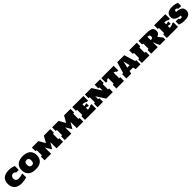

<svg xmlns="http://www.w3.org/2000/svg" viewBox="1124 -4021 7345 7345"><g transform="rotate(-45 4796.0 -348.5)"><path d="M324.2 -353Q324.2 -275.4 363.8 -240Q403.3 -204.6 476.1 -204.6Q519 -204.6 576.9 -215.3Q634.8 -226.1 707.5 -248V-35.6Q561 8.8 425.8 8.8Q341.8 8.8 269.5 -11Q197.3 -30.8 144 -76.2Q90.8 -121.6 60.3 -190.7Q29.8 -259.8 29.8 -353Q29.8 -445.3 57.9 -512Q85.9 -578.6 137.5 -621.8Q189 -665 261.2 -685.5Q333.5 -706.1 422.4 -706.1Q476.6 -706.1 520.3 -700.7Q564 -695.3 598.9 -687Q633.8 -678.7 660.4 -668.7Q687 -658.7 707.5 -649.4V-437H569.3Q545.9 -469.2 517.6 -484.6Q489.3 -500 458.5 -500Q433.1 -500 408.9 -490.2Q384.8 -480.5 366 -461.7Q347.2 -442.9 335.7 -415.5Q324.2 -388.2 324.2 -353Z M1186 8.8Q1100.1 8.8 1025.1 -9.5Q950.2 -27.8 894.8 -72.5Q839.4 -117.2 807.4 -186.5Q775.4 -255.9 775.4 -353Q775.4 -448.2 807.4 -515.4Q839.4 -582.5 895 -624.8Q950.7 -667 1025.4 -686.5Q1100.1 -706.1 1186 -706.1Q1271.5 -706.1 1346.4 -686.5Q1421.4 -667 1477.3 -624.8Q1533.2 -582.5 1565.4 -515.4Q1597.7 -448.2 1597.7 -353Q1597.7 -288.6 1583 -236.1Q1568.4 -183.6 1541.7 -142.8Q1515.1 -102.1 1477.8 -72.5Q1440.4 -43 1394.5 -23.7Q1348.6 -4.4 1295.9 2.2Q1243.2 8.8 1186 8.8ZM1186 -498Q1157.2 -498 1137.5 -490.7Q1117.7 -483.4 1104.7 -471.7Q1091.8 -460 1084.5 -444.8Q1077.1 -429.7 1074 -413.8Q1070.8 -397.9 1070.1 -382.6Q1069.3 -367.2 1069.3 -355.5Q1069.3 -344.2 1069.8 -328.9Q1070.3 -313.5 1073.2 -296.6Q1076.2 -279.8 1083 -263.2Q1089.8 -246.6 1102.8 -233.4Q1115.7 -220.2 1136 -212.2Q1156.2 -204.1 1186 -204.1Q1215.3 -204.1 1235.6 -211.9Q1255.9 -219.7 1268.8 -232.7Q1281.7 -245.6 1289.1 -261.7Q1296.4 -277.8 1299.6 -294.2Q1302.7 -310.5 1303.5 -326.2Q1304.2 -341.8 1304.2 -353Q1304.2 -364.7 1303.5 -380.1Q1302.7 -395.5 1299.6 -411.6Q1296.4 -427.7 1289.1 -443.1Q1281.7 -458.5 1268.8 -470.7Q1255.9 -482.9 1235.6 -490.5Q1215.3 -498 1186 -498Z M2019 -336.4V0H1667V-194.8L1725.6 -206.1V-483.9L1667 -495.1V-687.5H2019L2167 -424.8L2313.5 -687.5H2665.5V-495.1L2606.9 -483.9V-206.1L2665.5 -194.8V0H2313.5V-336.4L2167 -88.4Z M3112.3 -336.4V0H2760.3V-194.8L2818.8 -206.1V-483.9L2760.3 -495.1V-687.5H3112.3L3260.3 -424.8L3406.7 -687.5H3758.8V-495.1L3700.2 -483.9V-206.1L3758.8 -194.8V0H3406.7V-336.4L3260.3 -88.4Z M4205.6 -385.3 4340.8 -414.1V-274.9L4205.6 -304.2V-196.3Q4234.9 -196.3 4262.2 -200.4Q4289.6 -204.6 4313 -211.9Q4336.4 -219.2 4356 -229Q4375.5 -238.8 4389.6 -250H4456.5V0H3853V-194.8L3911.6 -206.1V-482.9L3853 -494.1V-687.5H4456.5V-437.5H4389.6Q4375.5 -448.2 4356 -458Q4336.4 -467.8 4313 -475.1Q4289.6 -482.4 4262.2 -486.8Q4234.9 -491.2 4205.6 -491.2Z M4769.5 -360.8V-206.1L4828.6 -195.3V0H4534.7V-194.8L4593.3 -206.1V-483.9L4534.7 -495.1V-687.5H4887.2L5122.1 -316.9V-482.9L5063.5 -495.1V-687.5H5356.9V-495.1L5298.3 -483.9V-206.1L5356.9 -194.8V0H5004.4Z M5609.9 -505.9Q5584.5 -505.9 5564.9 -499Q5545.4 -492.2 5532.2 -481.9Q5519 -471.7 5512.2 -459.7Q5505.4 -447.8 5505.4 -437.5H5423.8V-687.5H6089.8V-437.5H6008.3Q6008.3 -447.8 6001.5 -459.7Q5994.6 -471.7 5981.4 -481.9Q5968.3 -492.2 5948.7 -499Q5929.2 -505.9 5903.8 -505.9V-206.1L5962.4 -194.8V0H5551.3V-194.8L5609.9 -206.1Z M6595.2 0 6570.8 -115.7H6378.9L6354.5 0H6093.3V-226.6L6149.9 -237.8L6285.2 -687.5H6664.1L6800.3 -237.8L6856.4 -226.6V0ZM6408.7 -270H6541L6474.6 -540Z M6929.2 -687.5H7340.3V-495.1L7281.7 -483.9V-206.1L7340.3 -194.8V0H6929.2V-194.8L6987.8 -206.1V-483.9L6929.2 -495.1Z M8198.2 0H7906.2Q7892.6 -25.4 7877.9 -54Q7863.3 -82.5 7849.6 -113.8Q7835.9 -145 7824 -178.2Q7812 -211.4 7803.7 -246.6H7787.6V0H7435.1V-194.8L7493.7 -206.1V-483.9L7435.1 -495.1V-687.5H7835Q7914.6 -687.5 7972.4 -680.7Q8030.3 -673.8 8070.6 -660.6Q8110.8 -647.5 8135.7 -628.7Q8160.6 -609.9 8174.6 -586.2Q8188.5 -562.5 8193.4 -534.2Q8198.2 -505.9 8198.2 -474.1Q8198.2 -441.9 8192.1 -415.5Q8186 -389.2 8170.4 -367.2Q8154.8 -345.2 8127.7 -326.9Q8100.6 -308.6 8058.6 -292.5Q8067.4 -274.9 8084.7 -250.7Q8102.1 -226.6 8122.6 -201.4Q8143.1 -176.3 8163.3 -152.8Q8183.6 -129.4 8198.2 -112.8ZM7787.6 -378.9Q7814.5 -378.9 7836.2 -381.6Q7857.9 -384.3 7873.3 -393.3Q7888.7 -402.3 7897 -419.9Q7905.3 -437.5 7905.3 -467.3Q7905.3 -496.6 7897 -514.2Q7888.7 -531.7 7873.3 -541.3Q7857.9 -550.8 7836.2 -553.7Q7814.5 -556.6 7787.6 -556.6Z M8632.8 -385.3 8768.1 -414.1V-274.9L8632.8 -304.2V-196.3Q8662.1 -196.3 8689.5 -200.4Q8716.8 -204.6 8740.2 -211.9Q8763.7 -219.2 8783.2 -229Q8802.7 -238.8 8816.9 -250H8883.8V0H8280.3V-194.8L8338.9 -206.1V-482.9L8280.3 -494.1V-687.5H8883.8V-437.5H8816.9Q8802.7 -448.2 8783.2 -458Q8763.7 -467.8 8740.2 -475.1Q8716.8 -482.4 8689.5 -486.8Q8662.1 -491.2 8632.8 -491.2Z M9560.1 -216.3Q9560.1 -170.9 9547.1 -136Q9534.2 -101.1 9512 -75.4Q9489.7 -49.8 9459.2 -32.7Q9428.7 -15.6 9393.6 -5.1Q9358.4 5.4 9320.1 7.1Q9281.7 8.8 9243.7 8.8Q9190.9 8.8 9148.4 6.3Q9106 3.9 9072.5 -4.4Q9039.1 -12.7 9013.4 -22.7Q8987.8 -32.7 8968.3 -42.5V-211.9H9106.4Q9127 -179.7 9153.3 -164.6Q9179.7 -149.4 9207.5 -149.4Q9215.8 -149.4 9226.1 -150.9Q9236.3 -152.3 9245.1 -160.2Q9253.9 -168 9260 -184.3Q9266.1 -200.7 9266.1 -230.5Q9226.6 -233.9 9187.7 -240.5Q9148.9 -247.1 9113.5 -258.3Q9078.1 -269.5 9047.9 -286.9Q9017.6 -304.2 8995.4 -328.9Q8973.1 -353.5 8960.4 -387Q8947.8 -420.4 8947.8 -463.9Q8947.8 -513.7 8960.4 -551Q8973.1 -588.4 8995.1 -615.2Q9017.1 -642.1 9047.1 -659.7Q9077.1 -677.2 9111.8 -687.5Q9146.5 -697.8 9184.1 -701.9Q9221.7 -706.1 9259.3 -706.1Q9312.5 -706.1 9354.7 -700.7Q9397 -695.3 9430.4 -687Q9463.9 -678.7 9489.5 -668.7Q9515.1 -658.7 9535.2 -649.4V-478.5H9387.2Q9368.7 -513.7 9344.7 -529.8Q9320.8 -545.9 9295.9 -545.9Q9287.6 -545.9 9276.9 -543.2Q9266.1 -540.5 9256.8 -531.2Q9247.6 -522 9241.2 -503.9Q9234.9 -485.8 9234.9 -455.1Q9315.4 -452.1 9376.2 -438Q9437 -423.8 9478 -395.8Q9519 -367.7 9539.6 -323.5Q9560.1 -279.3 9560.1 -216.3Z"/></g></svg>

Font: Holtwood One SC
Style: Regular
Weight: 400
Version: Version 1.000